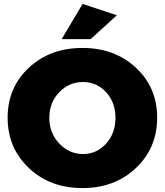

<svg xmlns="http://www.w3.org/2000/svg" viewBox="-20 -952 842 981"><path d="M577 -874 443 -752H295L402 -932ZM783 -351Q783 -196 674.5 -93.5Q566 9 401 9Q236 9 127.5 -93.5Q19 -196 19 -351Q19 -505 127.5 -606Q236 -707 401 -707Q566 -707 674.5 -606Q783 -505 783 -351ZM404 -533Q333 -533 282.5 -480.5Q232 -428 232 -350Q232 -272 283 -218.5Q334 -165 404 -165Q474 -165 522 -218Q570 -271 570 -350Q570 -429 522 -481Q474 -533 404 -533Z"/></svg>

Font: Montserrat Extra Bold
Style: Regular
Weight: 800
Designer: Julieta Ulanovsky
Foundry: Julieta Ulanovsky
Version: Version 3.001;PS 003.001;hotconv 1.0.70;makeotf.lib2.5.58329